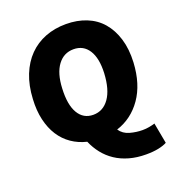

<svg xmlns="http://www.w3.org/2000/svg" viewBox="-149 -780 991 1083"><g transform="rotate(-20 346.0 -239.0)"><path d="M360 -514Q301 -514 265 -465.5Q229 -417 225 -328Q220 -231 250.5 -179.5Q281 -128 340 -128Q399 -128 435.5 -179.5Q472 -231 477 -328Q481 -417 450 -465.5Q419 -514 360 -514ZM669 160Q649 171 617.5 177.5Q586 184 544 184Q489 184 443 171Q397 158 361 134Q325 110 298.5 76.5Q272 43 255 3Q205 -9 165 -36.5Q125 -64 98 -106Q71 -148 58 -204Q45 -260 49 -328Q53 -408 78 -470.5Q103 -533 145 -575.5Q187 -618 243.5 -640Q300 -662 368 -662Q435 -662 490 -640Q545 -618 582 -575Q619 -532 638 -470Q657 -408 653 -328Q646 -200 588 -117Q530 -34 437 -4Q458 27 496 37.5Q534 48 571 48Q592 48 611 44.5Q630 41 646 36Z"/></g></svg>

Font: Kilde Sans Black
Style: Regular
Weight: 900
Italic angle: -3°
Designer: Paul D. Hunt
Foundry: Adobe Systems Incorporated
Version: Version 1.050;PS Version 1.000;hotconv 1.0.70;makeotf.lib2.5